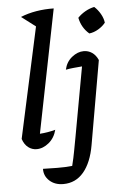

<svg xmlns="http://www.w3.org/2000/svg" viewBox="-61 -773 652 1020"><g transform="rotate(-5 264.5 -263.0)"><path d="M217 -87Q206 -44 175 -18.5Q144 7 110 7Q85 7 65 -8.5Q45 -24 35 -54L163 -643L88 -700Q127 -716 172 -723.5Q217 -731 265 -730L134 -73Q177 -76 217 -87ZM480 -436 402 11Q386 103 343.5 153.5Q301 204 235 204Q190 204 161.5 178Q133 152 134 114Q168 115 210 115.5Q252 116 290 112Q301 68 307 34Q313 0 321 -41L388 -410Q364 -408 342.5 -406Q321 -404 301 -400Q310 -441 340.5 -465.5Q371 -490 404 -490Q428 -490 448 -476.5Q468 -463 480 -436ZM480 -719Q499 -702 512.5 -678.5Q526 -655 529 -631Q514 -612 490.5 -598Q467 -584 442 -581Q402 -615 391 -669Q408 -687 431.5 -700.5Q455 -714 480 -719Z"/></g></svg>

Font: Piazzolla Medium
Style: Italic
Weight: 500
Italic angle: -11.3°
Designer: Juan Pablo del Peral
Foundry: Huerta Tipografica
Version: Version 1.330